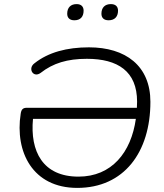

<svg xmlns="http://www.w3.org/2000/svg" viewBox="-20 -909 799 937"><path d="M357 8C585 8 714 -166 714 -412C714 -588 593 -678 414 -678C307 -678 216 -654 148 -600C114 -575 142 -527 178 -553C239 -601 309 -622 404 -622C555 -622 649 -561 649 -413L648 -383H111C92 -383 84 -375 81 -354C52 -168 139 8 357 8ZM510 -810C539 -810 556 -827 556 -857C556 -877 544 -889 521 -889C492 -889 475 -872 475 -842C475 -822 487 -810 510 -810ZM343 -810C372 -810 388 -827 388 -857C388 -877 376 -889 354 -889C325 -889 308 -872 308 -842C308 -822 320 -810 343 -810ZM141 -329H643C620 -165 525 -47 363 -47C189 -47 126 -170 141 -329Z"/></svg>

Font: SN Pro Light
Style: Italic
Weight: 300
Italic angle: -8.99998°
Designer: Tobias Whetton
Foundry: Supernotes
Version: Version 1.001;Glyphs 3.2 (3249)